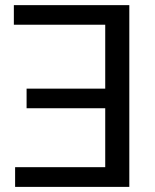

<svg xmlns="http://www.w3.org/2000/svg" viewBox="-20 -731 608 751"><path d="M34.2 -634.3V-710.9H485.8V0H39.1V-77.1H391.6V-307.6H84V-384.3H391.6V-634.3Z"/></svg>

Font: LXGW WenKai Screen R
Style: Regular
Weight: 400
Designer: Fontworks Inc.
Version: Version 1.235;May 31, 2022